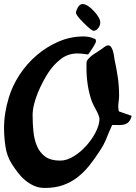

<svg xmlns="http://www.w3.org/2000/svg" viewBox="-25 -933 670 948"><path d="M387 -753Q401 -753 414.5 -750.5Q428 -748 440 -742Q445 -742 447 -738Q449 -734 449 -730Q449 -725 444 -716Q439 -707 432.5 -696.5Q426 -686 419.5 -677Q413 -668 410 -664Q396 -666 383.5 -667.5Q371 -669 357 -669Q310 -669 274 -640.5Q238 -612 214 -575Q200 -554 186.5 -528Q173 -502 161.5 -474Q150 -446 143 -417.5Q136 -389 136 -364Q136 -324 140 -284Q144 -244 157.5 -212Q171 -180 198 -160Q225 -140 272 -140Q305 -140 339.5 -161.5Q374 -183 402 -214.5Q430 -246 448 -281.5Q466 -317 466 -346Q466 -353 461.5 -364.5Q457 -376 450.5 -388Q444 -400 438 -411.5Q432 -423 429 -431Q415 -470 408.5 -512Q402 -554 402 -596Q402 -605 402 -613.5Q402 -622 403 -631Q409 -641 418 -649.5Q427 -658 438 -665.5Q449 -673 460.5 -680Q472 -687 481 -694Q486 -698 494 -703.5Q502 -709 509 -709Q518 -709 523.5 -701Q529 -693 532.5 -681.5Q536 -670 537.5 -659Q539 -648 540 -642Q550 -596 556.5 -552.5Q563 -509 563 -462Q563 -447 561 -433Q559 -419 559 -405Q559 -393 562 -383Q578 -377 593.5 -372Q609 -367 625 -361Q620 -341 611 -331.5Q602 -322 589.5 -318.5Q577 -315 562 -315.5Q547 -316 529 -316Q514 -284 501.5 -252Q489 -220 469 -190Q444 -151 417 -117Q390 -83 358 -58Q326 -33 286.5 -19Q247 -5 196 -5Q167 -5 143.5 -15.5Q120 -26 100 -42.5Q80 -59 63.5 -80.5Q47 -102 33 -124Q9 -162 2 -209Q-5 -256 -5 -301Q-5 -339 1 -376Q7 -413 18 -449Q35 -508 71 -563Q107 -618 156 -660Q205 -702 264 -727.5Q323 -753 387 -753ZM470 -822Q470 -809 462 -797Q451 -781 437 -781Q427 -781 388.5 -819.5Q350 -858 350 -870Q350 -880 359.5 -896.5Q369 -913 383 -913Q406 -913 438 -879Q470 -845 470 -822Z"/></svg>

Font: Praegefest
Style: Regular
Weight: 600
Designer: Peter Wiegel nach alter Vorlage
Foundry: Peter Wiegel
Version: Version 1.000